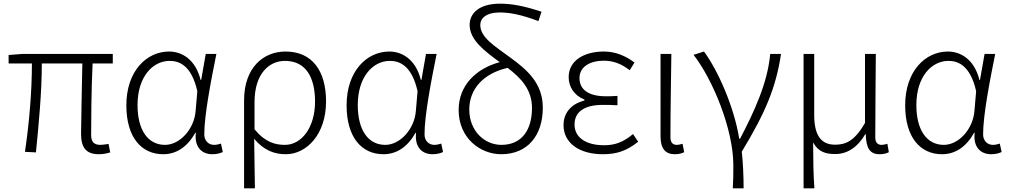

<svg xmlns="http://www.w3.org/2000/svg" viewBox="-20 -828 5503 1047"><path d="M519 13C545 13 564 8 581 3L572 -43C550 -40 537 -38 528 -38C493 -38 477 -54 477 -92C477 -155 478 -348 485 -482H595V-534H102L27 -528V-482H154C154 -326 139 -154 116 0L176 3C191 -150 208 -322 208 -482H429C427 -352 422 -164 422 -98C422 -22 451 13 519 13Z M870 13C942 13 1002 -27 1045 -104H1048C1039 -26 1080 13 1138 13C1164 13 1182 7 1195 1L1185 -45C1174 -41 1160 -38 1147 -38C1118 -38 1094 -60 1094 -95C1094 -200 1130 -385 1160 -534H1102L1077 -392H1074C1046 -505 971 -547 902 -547C779 -547 669 -440 669 -254C669 -78 752 13 870 13ZM880 -38C785 -38 730 -121 730 -255C730 -411 814 -496 905 -496C957 -496 1024 -472 1056 -331L1047 -226C1040 -123 960 -38 880 -38Z M1311 199H1370C1369 96 1368 32 1366 -71C1419 -8 1476 13 1539 13C1650 13 1758 -93 1758 -275C1758 -441 1683 -547 1537 -547C1415 -547 1311 -458 1311 -281ZM1534 -38C1481 -38 1426 -52 1368 -123V-271C1368 -426 1447 -496 1534 -496C1650 -496 1698 -403 1698 -274C1698 -132 1624 -38 1534 -38Z M2071 13C2143 13 2203 -27 2246 -104H2249C2240 -26 2281 13 2339 13C2365 13 2383 7 2396 1L2386 -45C2375 -41 2361 -38 2348 -38C2319 -38 2295 -60 2295 -95C2295 -200 2331 -385 2361 -534H2303L2278 -392H2275C2247 -505 2172 -547 2103 -547C1980 -547 1870 -440 1870 -254C1870 -78 1953 13 2071 13ZM2081 -38C1986 -38 1931 -121 1931 -255C1931 -411 2015 -496 2106 -496C2158 -496 2225 -472 2257 -331L2248 -226C2241 -123 2161 -38 2081 -38Z M2713 13C2857 13 2940 -89 2940 -241C2940 -374 2854 -448 2763 -514C2674 -579 2599 -625 2599 -692C2599 -727 2630 -760 2705 -760C2756 -760 2818 -750 2916 -713L2933 -764C2837 -796 2769 -808 2707 -808C2591 -808 2541 -754 2541 -693C2541 -610 2621 -551 2705 -489C2578 -455 2481 -364 2481 -228C2481 -76 2598 13 2713 13ZM2748 -458C2820 -403 2881 -341 2881 -239C2881 -123 2828 -38 2714 -38C2623 -38 2539 -113 2539 -231C2539 -343 2617 -428 2748 -458Z M3267 13C3345 13 3398 -6 3460 -55L3432 -97C3378 -52 3333 -36 3274 -36C3174 -36 3113 -79 3113 -149C3113 -217 3165 -256 3267 -256C3293 -256 3316 -256 3347 -254V-305C3320 -303 3304 -303 3284 -303C3182 -303 3140 -345 3140 -402C3140 -466 3200 -497 3273 -497C3326 -497 3370 -479 3414 -445L3440 -487C3392 -523 3337 -547 3273 -547C3168 -547 3081 -500 3081 -407C3081 -354 3112 -307 3167 -285V-280C3107 -265 3053 -223 3053 -145C3053 -50 3137 13 3267 13Z M3660 13C3683 13 3699 8 3711 2L3702 -44C3689 -40 3680 -38 3670 -38C3650 -38 3636 -50 3636 -78C3636 -225 3639 -379 3641 -534H3582V-85C3582 -19 3607 13 3660 13Z M3976 199H4035C4035 136 4032 61 4025 -1C4155 -215 4212 -353 4239 -534H4180C4166 -375 4092 -218 4016 -72H4011C3983 -246 3895 -444 3819 -547L3762 -529C3866 -396 3979 -124 3979 73C3979 125 3979 148 3976 199Z M4362 199H4421C4415 111 4415 66 4414 -51C4443 1 4483 12 4535 12C4598 12 4655 -22 4699 -97H4701C4703 -20 4723 13 4777 13C4799 13 4815 8 4827 2L4819 -44C4805 -40 4797 -38 4787 -38C4767 -38 4753 -50 4753 -78C4753 -225 4755 -379 4756 -534H4697V-158C4638 -54 4587 -39 4533 -39C4453 -39 4420 -97 4420 -200V-534H4362Z M5117 13C5189 13 5249 -27 5292 -104H5295C5286 -26 5327 13 5385 13C5411 13 5429 7 5442 1L5432 -45C5421 -41 5407 -38 5394 -38C5365 -38 5341 -60 5341 -95C5341 -200 5377 -385 5407 -534H5349L5324 -392H5321C5293 -505 5218 -547 5149 -547C5026 -547 4916 -440 4916 -254C4916 -78 4999 13 5117 13ZM5127 -38C5032 -38 4977 -121 4977 -255C4977 -411 5061 -496 5152 -496C5204 -496 5271 -472 5303 -331L5294 -226C5287 -123 5207 -38 5127 -38Z"/></svg>

Font: Noto Sans KR Light
Style: Regular
Weight: 300
Designer: Ryoko NISHIZUKA 西塚涼子 (kana, bopomofo & ideographs); Paul D. Hunt (Latin, Greek & Cyrillic); Sandoll Communications 산돌커뮤니
Foundry: Adobe
Version: Version 2.004;hotconv 1.0.118;makeotfexe 2.5.65603